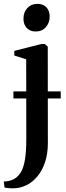

<svg xmlns="http://www.w3.org/2000/svg" viewBox="-57 -754 350 1015"><path d="M13.5 241.5Q3.5 241.5 -6 241Q-15.5 240.5 -23 239.2Q-30.5 238 -33 237.5L-37 205.5Q-28.5 206 -11.8 202.8Q5 199.5 19 191.5Q40.5 178.5 54.5 154.2Q68.5 130 75.2 87.8Q82 45.5 82 -20.5L81.5 -440.5L18.5 -460.5V-485L162 -521.5H179.5L195.5 -507.5L196 2Q196 59 181.2 103.2Q166.5 147.5 141 178.2Q115.5 209 82.8 225Q50 241 13.5 241.5ZM131 -587.5Q102 -587.5 84.5 -606Q67 -624.5 67 -655Q67 -689 87.2 -711.2Q107.5 -733.5 140.5 -733.5H141.5Q171 -733.5 188.2 -715.5Q205.5 -697.5 205.5 -666.5Q205.5 -633 185.2 -610.2Q165 -587.5 132 -587.5ZM264 -271V-233.5H14V-271Z"/></svg>

Font: Merriweather 120pt SemiBold
Style: Regular
Weight: 600
Version: Version 2.100